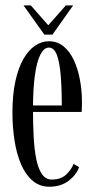

<svg xmlns="http://www.w3.org/2000/svg" viewBox="-20 -680 350 710"><path d="M162.5 10.5Q126.5 10.5 100.5 -11.8Q74.5 -34 58 -72.2Q41.5 -110.5 33.8 -159.8Q26 -209 26 -263Q26 -330 37 -380Q48 -430 67 -462.8Q86 -495.5 110.2 -511.5Q134.5 -527.5 160.5 -527.5Q191.5 -527.5 214.5 -509Q237.5 -490.5 252.5 -458.8Q267.5 -427 275.2 -386.8Q283 -346.5 283 -304Q283 -294.5 282.8 -285Q282.5 -275.5 282 -266H95V-290H208.5Q208.5 -357 204.2 -404.8Q200 -452.5 189.8 -478.2Q179.5 -504 160.5 -504Q143 -504 129.8 -479Q116.5 -454 109.2 -403.2Q102 -352.5 102 -275Q102 -221 104.5 -174Q107 -127 114.2 -91.5Q121.5 -56 135.2 -36Q149 -16 171.5 -16Q205.5 -16 225.2 -35Q245 -54 252 -74L272.5 -62Q262.5 -33.5 233.8 -11.5Q205 10.5 162.5 10.5ZM144 -552 67 -660H94L158.5 -586.5L223.5 -660H250.5L174 -552Z"/></svg>

Font: Imbue 48pt
Style: Regular
Weight: 400
Designer: Tyler Finck
Foundry: Etcetera Type Company
Version: Version 1.102